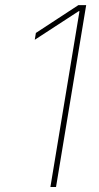

<svg xmlns="http://www.w3.org/2000/svg" viewBox="-20 -748 397 768"><path d="M324.7 -727.5 204.1 0H181.6L297.9 -703.1H294.4L119.1 -588.9L123.5 -616.2L293.5 -727.5Z"/></svg>

Font: Inter 17pt Thin
Style: Italic
Weight: 250
Italic angle: -9.3988°
Version: Version 4.001;git-66647c0bb